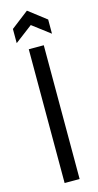

<svg xmlns="http://www.w3.org/2000/svg" viewBox="-130 -877 469 915"><g transform="rotate(-15 105.0 -420.0)"><path d="M68 0V-660H142V0ZM20 -703V-773L107 -840L194 -773V-703L107 -769Z"/></g></svg>

Font: Bricolage Grotesque 24pt Condensed Light
Style: Regular
Weight: 300
Width: 3
Designer: Mathieu Triay
Foundry: Atelier Triay
Version: Version 1.001;gftools[0.9.33.dev8+g029e19f]